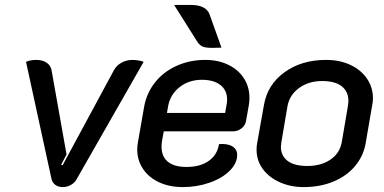

<svg xmlns="http://www.w3.org/2000/svg" viewBox="-20 -753 1565 782"><path d="M190 -23 86 -501Q93 -505 105 -507Q117 -509 127 -509Q153 -509 169.5 -498Q186 -487 190 -467L251 -124L229 -82L235 -80L444 -467Q454 -486 474.5 -497.5Q495 -509 520 -509Q531 -509 545.5 -506.5Q560 -504 565 -501L292 -23Q285 -9 269 0Q253 9 236 9Q218 9 206 0.5Q194 -8 190 -23Z M539 -144Q539 -160 542 -175L567 -318Q577 -374 611.5 -417.5Q646 -461 699.5 -485Q753 -509 816 -509Q869 -509 910 -489Q951 -469 973.5 -434Q996 -399 996 -354Q996 -339 993 -322L982 -260Q979 -242 963.5 -230Q948 -218 929 -218H647L640 -180Q638 -171 638 -155Q638 -115 664 -94Q690 -73 740 -73Q795 -73 830 -97.5Q865 -122 872 -166Q906 -169 926 -157Q946 -145 946 -122Q946 -88 915.5 -57.5Q885 -27 833.5 -9Q782 9 725 9Q670 9 628 -10.5Q586 -30 562.5 -65Q539 -100 539 -144ZM897 -293 902 -322Q905 -336 905 -347Q905 -385 878 -406.5Q851 -428 802 -428Q750 -428 712 -398.5Q674 -369 665 -322L660 -293ZM845 -558Q818 -558 806 -563Q794 -568 785 -581L689 -733H756Q818 -733 833 -696L882 -559Q867 -558 845 -558Z M1025 -143Q1025 -159 1027 -168L1055 -325Q1069 -408 1138.5 -458.5Q1208 -509 1308 -509Q1365 -509 1408.5 -488Q1452 -467 1475.5 -431.5Q1499 -396 1499 -353Q1499 -339 1496 -325L1469 -168Q1460 -117 1426 -76.5Q1392 -36 1338 -13.5Q1284 9 1216 9Q1164 9 1120 -10.5Q1076 -30 1050.5 -64.5Q1025 -99 1025 -143ZM1372 -174 1397 -321Q1399 -335 1399 -342Q1399 -380 1372 -401.5Q1345 -423 1292 -423Q1237 -423 1198 -394.5Q1159 -366 1151 -321L1126 -174Q1124 -160 1124 -155Q1124 -119 1151 -98Q1178 -77 1232 -77Q1288 -77 1326 -103Q1364 -129 1372 -174Z"/></svg>

Font: K2D Medium
Style: Italic
Weight: 500
Italic angle: -10°
Designer: Katatrad Aksorn Co.,Ltd.
Foundry: Cadson Demak Co.,Ltd.
Version: Version 1.000; ttfautohint (v1.6)